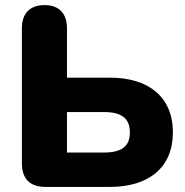

<svg xmlns="http://www.w3.org/2000/svg" viewBox="-20 -734 727 754"><path d="M158 0H412C565 0 659 -77 659 -214C659 -352 565 -429 412 -429H243V-623C243 -682 211 -714 155 -714C98 -714 66 -682 66 -623V-92C66 -32 98 0 158 0ZM388 -135H243V-294H388C459 -294 490 -268 490 -214C490 -160 459 -135 388 -135Z"/></svg>

Font: SN Pro Heavy
Style: Regular
Weight: 800
Designer: Tobias Whetton
Foundry: Supernotes
Version: Version 1.001;Glyphs 3.2 (3249)